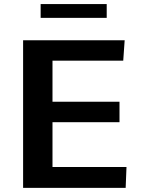

<svg xmlns="http://www.w3.org/2000/svg" viewBox="-20 -905 692 925"><path d="M91.3 0V-710.9H580.6L573.7 -612.8H232.9V-415H555.7V-316.4H232.9V-100.6H589.4L585.4 0ZM175.8 -818.8V-885.3H494.1V-818.8Z"/></svg>

Font: Comme SemiBold
Style: Regular
Weight: 600
Version: Version 1.000;gftools[0.9.27]